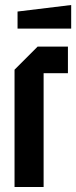

<svg xmlns="http://www.w3.org/2000/svg" viewBox="-20 -746 304 766"><path d="M38 0V-468L130 -560H251V-454H154V0ZM50 -632V-700L264 -726V-632Z"/></svg>

Font: Tektur Condensed Medium
Style: Regular
Weight: 500
Width: 3
Designer: Adam Jagosz
Foundry: Adam Jagosz
Version: Version 1.005;gftools[0.9.30]